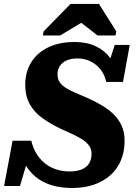

<svg xmlns="http://www.w3.org/2000/svg" viewBox="-48 -930 681 960"><path d="M313.2 10Q255 10 209 -4.3Q163 -18.6 129.7 -46.2Q96.4 -73.8 74.9 -113.3Q53.4 -152.8 43.2 -203.6Q54.6 -195.2 68.1 -188.2Q81.6 -181.2 92.1 -177.4Q102.6 -173.6 102.6 -172.4L52 0H-27.6L14.8 -226.2H108.6Q116.6 -191.6 133.6 -163Q150.6 -134.4 175.2 -114.4Q199.8 -94.4 231.5 -83.6Q263.2 -72.8 300.2 -72.8Q336 -72.8 360.4 -82.9Q384.8 -93 397.3 -112.7Q409.8 -132.4 409.8 -160.6Q409.8 -185 396.6 -202.8Q383.4 -220.6 360.8 -234.6Q338.2 -248.6 309.4 -261.5Q280.6 -274.4 248.8 -289.2Q201.6 -312.4 162.7 -340.5Q123.8 -368.6 101 -408.7Q78.2 -448.8 78.2 -506.4Q78.2 -569.2 107.5 -617.4Q136.8 -665.6 192.2 -692.8Q247.6 -720 325.2 -720Q386.2 -720 431.2 -698.6Q476.2 -677.2 503.4 -638.8Q530.6 -600.4 538.6 -549Q529.6 -555.4 519 -557.6Q508.4 -559.8 498.7 -561.2Q489 -562.6 480.4 -565.8L525.6 -705.2H600.6L567 -520.4H483Q476.2 -554.2 456.2 -580.6Q436.2 -607 406 -622.4Q375.8 -637.8 338.8 -637.8Q306.8 -637.8 284.6 -627.6Q262.4 -617.4 251 -599.7Q239.6 -582 239.6 -558.2Q239.6 -534.4 251.4 -517.9Q263.2 -501.4 283.6 -489.1Q304 -476.8 330.8 -465.3Q357.6 -453.8 387.6 -440.8Q425.4 -424 459.2 -404.4Q493 -384.8 519.1 -359.5Q545.2 -334.2 560.1 -301.5Q575 -268.8 575 -226.2Q575 -172 556.7 -128.4Q538.4 -84.8 504 -54Q469.6 -23.2 421.4 -6.6Q373.2 10 313.2 10ZM446.8 -910.4H304.6L170 -772.8L166.2 -752.6H252.6L408.4 -845.8H319.8L439.8 -752.6H529.8L533.6 -772.8Z"/></svg>

Font: Roboto Serif 20pt
Style: Italic
Weight: 400
Italic angle: -10°
Designer: Greg Gazdowicz
Foundry: Commercial Type
Version: Version 1.008